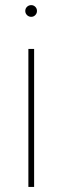

<svg xmlns="http://www.w3.org/2000/svg" viewBox="-20 -733 246 753"><path d="M91.3 0V-541H113.8V0ZM102.5 -667Q92.8 -667 85.9 -673.8Q79.1 -680.7 79.1 -689.9Q79.1 -699.7 85.9 -706.3Q92.8 -712.9 102.5 -712.9Q111.8 -712.9 118.4 -706.3Q125 -699.7 125 -689.9Q125 -680.7 118.4 -673.8Q111.8 -667 102.5 -667Z"/></svg>

Font: Inter 17pt Thin
Style: Regular
Weight: 250
Version: Version 4.001;git-66647c0bb